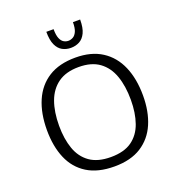

<svg xmlns="http://www.w3.org/2000/svg" viewBox="-163 -1069 1121 1211"><g transform="rotate(-20 397.0 -463.5)"><path d="M398.9 9.8Q288.1 9.8 216.3 -34.9Q144.5 -79.6 109.9 -160.6Q75.2 -241.7 75.2 -351.1Q75.2 -463.4 111.1 -546.4Q147 -629.4 218.8 -674.8Q290.5 -720.2 399.4 -720.2Q505.4 -720.2 576.7 -674.3Q647.9 -628.4 683.8 -545.2Q719.7 -461.9 719.7 -349.6Q719.7 -242.7 685.1 -161.9Q650.4 -81.1 579.3 -35.6Q508.3 9.8 398.9 9.8ZM397.5 -53.7Q486.3 -53.7 538.8 -91.3Q591.3 -128.9 614.7 -195.8Q638.2 -262.7 638.2 -350.6Q638.2 -442.4 614 -511.2Q589.8 -580.1 537.1 -618.7Q484.4 -657.2 398.9 -657.2Q313.5 -657.2 260 -618.9Q206.5 -580.6 181.6 -512Q156.7 -443.4 156.7 -350.6Q156.7 -262.7 180.2 -195.8Q203.6 -128.9 256.6 -91.3Q309.6 -53.7 397.5 -53.7ZM396 -787.1Q365.2 -787.1 339.6 -800.8Q314 -814.5 298.8 -846.9Q283.7 -879.4 283.7 -935.5H332.5Q332.5 -895 341.8 -873Q351.1 -851.1 365.7 -842.8Q380.4 -834.5 396 -834.5Q411.6 -834.5 427 -842.8Q442.4 -851.1 452.4 -873Q462.4 -895 462.4 -935.5H510.7Q510.7 -879.4 495.1 -846.9Q479.5 -814.5 453.6 -800.8Q427.7 -787.1 396 -787.1Z"/></g></svg>

Font: Comme Light
Style: Regular
Weight: 300
Version: Version 1.000;gftools[0.9.27]